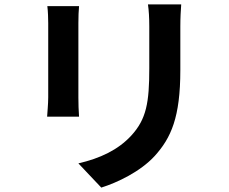

<svg xmlns="http://www.w3.org/2000/svg" viewBox="-20 -796 1040 872"><path d="M803 -776H652C656 -748 658 -716 658 -676V-486C658 -330 645 -255 576 -180C516 -115 435 -77 336 -54L440 56C513 33 617 -16 683 -88C757 -170 799 -263 799 -478V-676C799 -716 801 -748 803 -776ZM339 -768H195C198 -745 199 -710 199 -691V-354C199 -324 195 -285 194 -266H339C337 -289 336 -328 336 -353V-691C336 -723 337 -745 339 -768Z"/></svg>

Font: Noto Sans HK
Style: Bold
Weight: 700
Designer: Ryoko NISHIZUKA 西塚涼子 (kana, bopomofo & ideographs); Paul D. Hunt (Latin, Greek & Cyrillic); Sandoll Communications 산돌커뮤니
Foundry: Adobe
Version: Version 2.002;hotconv 1.0.116;makeotfexe 2.5.65601